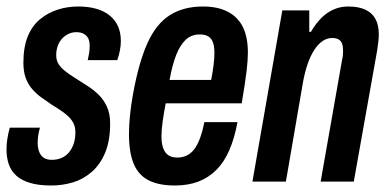

<svg xmlns="http://www.w3.org/2000/svg" viewBox="-26 -559 1197 591"><path d="M132 12Q93 12 66.5 4Q40 -4 24 -18.5Q8 -33 1 -53.5Q-6 -74 -6 -99Q-6 -115 -3.5 -131Q-1 -147 4 -166H97Q93 -152 91.5 -141Q90 -130 90 -119Q90 -104 94.5 -92Q99 -80 108.5 -73.5Q118 -67 134 -67Q149 -67 162.5 -72.5Q176 -78 185.5 -89Q195 -100 200.5 -115.5Q206 -131 206 -152Q206 -169 199.5 -181Q193 -193 182.5 -202.5Q172 -212 158 -221Q144 -230 130 -239Q115 -249 100 -260Q85 -271 72.5 -285.5Q60 -300 53 -319.5Q46 -339 46 -366Q46 -414 59.5 -447Q73 -480 97.5 -500Q122 -520 152 -529.5Q182 -539 215 -539Q246 -539 270.5 -532Q295 -525 312 -511Q329 -497 337.5 -477.5Q346 -458 346 -432Q346 -419 343 -403.5Q340 -388 335 -374H244Q249 -396 249.5 -405Q250 -414 250 -418Q250 -433 245 -442Q240 -451 230.5 -455.5Q221 -460 209 -460Q196 -460 184.5 -454.5Q173 -449 164.5 -439.5Q156 -430 151.5 -417Q147 -404 147 -389Q147 -373 154.5 -361.5Q162 -350 174 -340.5Q186 -331 202 -321Q220 -309 239.5 -297Q259 -285 275.5 -269.5Q292 -254 302.5 -232Q313 -210 313 -179Q313 -125 297.5 -88.5Q282 -52 256 -29.5Q230 -7 198 2.5Q166 12 132 12Z M512 12Q463 12 431.5 -4Q400 -20 385.5 -55Q371 -90 371 -146Q371 -172 374 -202.5Q377 -233 383 -267Q401 -367 428 -426.5Q455 -486 497 -512.5Q539 -539 599 -539Q644 -539 675 -523Q706 -507 721.5 -476Q737 -445 737 -397Q737 -374 733 -340Q729 -306 718 -241H484Q478 -209 474.5 -184Q471 -159 471 -139Q471 -117 476.5 -102.5Q482 -88 492.5 -81Q503 -74 520 -74Q535 -74 548 -80Q561 -86 571 -98.5Q581 -111 589 -132Q597 -153 603 -183H705Q696 -134 680 -97Q664 -60 640 -36Q616 -12 584.5 0Q553 12 512 12ZM496 -313H624Q629 -339 631.5 -359.5Q634 -380 634 -395Q634 -416 629.5 -428.5Q625 -441 615 -447Q605 -453 589 -453Q563 -453 545.5 -436.5Q528 -420 516 -389Q504 -358 496 -313Z M751 0 843 -527H926V-461H931Q947 -488 964.5 -505Q982 -522 1002.5 -530.5Q1023 -539 1046 -539Q1077 -539 1098 -529.5Q1119 -520 1129.5 -501Q1140 -482 1140 -453Q1140 -442 1138.5 -430Q1137 -418 1135 -404L1063 0H961L1027 -375Q1029 -383 1029.5 -389.5Q1030 -396 1030 -403Q1030 -416 1027 -424.5Q1024 -433 1016.5 -437.5Q1009 -442 996 -442Q981 -442 967.5 -433Q954 -424 942.5 -407Q931 -390 922 -365Q913 -340 907 -308L854 0Z"/></svg>

Font: Archivo ExtraCondensed SemiBold
Style: Italic
Weight: 600
Width: 2
Italic angle: -10°
Designer: Hector Gatti
Foundry: Omnibus-Type
Version: Version 2.001